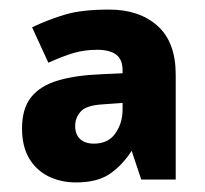

<svg xmlns="http://www.w3.org/2000/svg" viewBox="-20 -742 428 401"><path d="M208 -722Q271 -722 309 -688Q347 -654 347 -586V-367H275L255 -427Q234 -395 208 -378Q182 -361 139 -361Q107 -361 81.5 -373.5Q56 -386 41 -411Q26 -436 26 -474Q26 -515 45 -539Q64 -563 101.5 -574Q139 -585 193 -587L236 -589V-595Q236 -618 222.5 -628Q209 -638 183 -638Q157 -638 134.5 -631.5Q112 -625 81 -611L47 -685Q83 -702 117.5 -712Q152 -722 208 -722ZM194 -524Q160 -522 148.5 -509Q137 -496 137 -479Q137 -461 147.5 -451.5Q158 -442 176 -442Q206 -442 221 -463.5Q236 -485 236 -513V-527Z"/></svg>

Font: Noto Sans Hebrew Thin ExtraBold
Style: Regular
Weight: 800
Version: Version 3.001